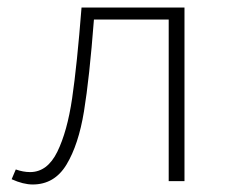

<svg xmlns="http://www.w3.org/2000/svg" viewBox="-20 -482 608 511"><path d="M471 0H429V-430H230Q218 -274 203.5 -185.5Q189 -97 157 -44Q125 9 67 9Q42 9 11 -5L22 -31Q42 -24 60 -24Q106 -24 132.5 -78Q159 -132 172 -220.5Q185 -309 197 -462H471Z"/></svg>

Font: Ysabeau SC Light
Style: Regular
Weight: 300
Designer: Christian Thalmann (Catharsis Fonts)
Version: Version 0.003